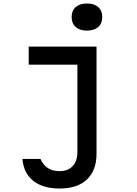

<svg xmlns="http://www.w3.org/2000/svg" viewBox="-20 -868 790 1104"><path d="M535 -600V16Q535 112 480 164Q425 216 323 216Q227 216 171.5 172Q116 128 109 46H213Q228 81 255.5 98.5Q283 116 323 116Q371 116 398 87Q425 58 425 6V-496H145V-600ZM392 -770Q392 -807 415.5 -827.5Q439 -848 480 -848Q521 -848 544.5 -827.5Q568 -807 568 -770Q568 -733 544.5 -712.5Q521 -692 480 -692Q439 -692 415.5 -712.5Q392 -733 392 -770Z"/></svg>

Font: Martian Mono sWd Rg
Style: Regular
Weight: 400
Width: 6
Monospace: yes
Designer: Roman Shamin
Foundry: Evil Martians
Version: Version 1.000